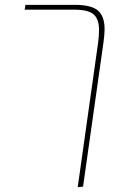

<svg xmlns="http://www.w3.org/2000/svg" viewBox="-20 -579 526 793"><path d="M412 -458Q412 -436 407 -401L323 192L301 194L385 -401Q389 -428 389 -455Q389 -500 367 -519.5Q345 -539 287 -539H82L85 -559H289Q357 -559 384.5 -535.5Q412 -512 412 -458Z"/></svg>

Font: FiraGO Thin
Style: Italic
Weight: 100
Italic angle: -8°
Designer: bBox Type GmbH
Foundry: bBox Type GmbH
Version: Version 1.001